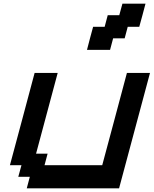

<svg xmlns="http://www.w3.org/2000/svg" viewBox="-20 -1020 832 1040"><path d="M125 0H625Q652.8 -104 708.7 -312.3Q764.6 -520.5 792.5 -625H667.5Q645.5 -542 600.8 -375.2Q556.2 -208.5 533.7 -125H221.2L237.8 -187.5H175.3L292.5 -625H167.5Q145.5 -542 100.8 -375Q56.2 -208 33.7 -125H96.2L79.1 -62.5H141.6ZM451.2 -750H576.2L592.8 -812.5H655.3L671.9 -875H734.4Q740.2 -895.5 751.5 -937.3Q762.7 -979 768.1 -1000H643.1L626 -937.5H563.5L546.9 -875H484.4Q478.5 -854 467.5 -812.5Q456.5 -771 451.2 -750Z"/></svg>

Font: Faithful 32x
Style: Oblique
Weight: 400
Foundry: Faithful Resource Pack
Version: Version 1.0; January 27, 2023